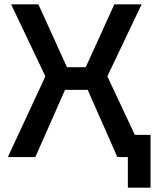

<svg xmlns="http://www.w3.org/2000/svg" viewBox="-20 -720 720 880"><path d="M16 0 188 -370 31 -700H156L287 -412H373L504 -700H629L472 -370L598 -102H670V140H566V0H518L382 -308H278L142 0Z"/></svg>

Font: Tektur Medium
Style: Regular
Weight: 500
Designer: Adam Jagosz
Foundry: Adam Jagosz
Version: Version 1.005;gftools[0.9.30]